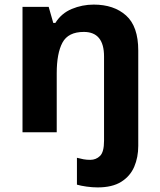

<svg xmlns="http://www.w3.org/2000/svg" viewBox="-20 -576 697 836"><path d="M405 240Q382 240 357 236.5Q332 233 315 228V111Q330 115 343.5 117.5Q357 120 373 120Q398 120 415.5 103Q433 86 433 37V-330Q433 -437 345 -437Q277 -437 252 -390.5Q227 -344 227 -257V0H78V-546H192L212 -476H221Q247 -518 292.5 -537Q338 -556 388 -556Q476 -556 529 -508.5Q582 -461 582 -356V59Q582 109 564.5 150Q547 191 508 215.5Q469 240 405 240Z"/></svg>

Font: Noto Sans Sinhala UI
Style: Bold
Weight: 700
Designer: Jelle Bosma - Monotype Design Team
Foundry: Monotype Imaging Inc.
Version: Version 2.006; ttfautohint (v1.8.4.7-5d5b)